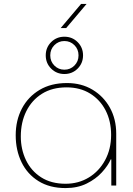

<svg xmlns="http://www.w3.org/2000/svg" viewBox="-20 -945 678 978"><path d="M314 13Q233 13 176 -22.5Q119 -58 89.5 -119Q60 -180 60 -256Q60 -332 91.5 -392Q123 -452 181.5 -487Q240 -522 321 -522Q395 -522 451.5 -488Q508 -454 540 -396Q572 -338 572 -264V0H547V-133H544Q530 -101 499 -67Q468 -33 421.5 -10Q375 13 314 13ZM314 -9Q380 -9 432.5 -41Q485 -73 515.5 -129.5Q546 -186 546 -258Q546 -328 518 -382.5Q490 -437 439 -468.5Q388 -500 319 -500Q246 -500 194 -467.5Q142 -435 114 -378.5Q86 -322 86 -250Q86 -184 112.5 -129Q139 -74 190 -41.5Q241 -9 314 -9ZM308 -568Q268 -568 240.5 -595.5Q213 -623 213 -663Q213 -703 240.5 -730.5Q268 -758 308 -758Q348 -758 375.5 -730.5Q403 -703 403 -663Q403 -623 375.5 -595.5Q348 -568 308 -568ZM308 -590Q338 -590 359 -611Q380 -632 380 -663Q380 -694 359 -715Q338 -736 308 -736Q278 -736 257 -715Q236 -694 236 -663Q236 -632 257 -611Q278 -590 308 -590ZM289 -802 393 -925H421L317 -802Z"/></svg>

Font: MuseoModerno Thin
Style: Regular
Weight: 100
Designer: Pablo Cosgaya, Héctor Gatti, Marcela Romero, and the Authors of The MuseoModerno Project.
Foundry: Omnibus-Type Team
Version: Version 1.003